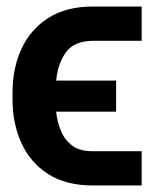

<svg xmlns="http://www.w3.org/2000/svg" viewBox="-20 -566 473 591"><path d="M266.1 -100.6H416V4.9H266.1Q183.1 4.9 128.2 -30.3Q73.2 -65.4 45.7 -126.2Q18.1 -187 18.6 -262.7V-279.3Q18.1 -354.5 45.7 -414.8Q73.2 -475.1 128.4 -510.5Q183.6 -545.9 266.1 -545.9H416V-440.4H266.1Q208.5 -439.9 183.3 -405.5Q158.2 -371.1 152.8 -317.9H337.4V-222.2H152.8Q156.2 -189.9 168 -162.1Q179.7 -134.3 203.1 -117.2Q226.6 -100.1 266.1 -100.6Z"/></svg>

Font: Inter Tight SemiBold
Style: Regular
Weight: 600
Designer: Rasmus Andersson
Foundry: rsms
Version: Version 3.004; ttfautohint (v1.8.4.7-5d5b)